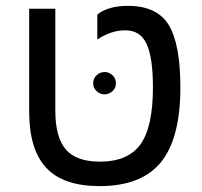

<svg xmlns="http://www.w3.org/2000/svg" viewBox="-20 -629 693 659"><path d="M321.8 9.8Q197.3 9.8 138.7 -53Q80.1 -115.7 80.1 -246.1V-599.1H169.9V-249Q169.9 -158.2 205.8 -116.2Q241.7 -74.2 323.2 -74.2Q418.9 -74.2 461.9 -133.3Q504.9 -192.4 504.9 -329.1Q504.9 -430.7 483.4 -477.8Q461.9 -524.9 410.2 -524.9Q360.4 -524.9 314 -493.2V-579.1Q351.6 -608.9 418.9 -608.9Q519 -608.9 559.1 -543.2Q599.1 -477.5 599.1 -329.1Q599.1 -153.8 532.2 -72Q465.3 9.8 321.8 9.8ZM299.8 -342.8Q299.8 -359.9 311.5 -370.8Q323.2 -381.8 338.9 -381.8Q354.5 -381.8 366.2 -370.8Q377.9 -359.9 377.9 -342.8Q377.9 -327.1 366.2 -316.2Q354.5 -305.2 338.9 -305.2Q323.2 -305.2 311.5 -316.2Q299.8 -327.1 299.8 -342.8Z"/></svg>

Font: Arimo Nerd Font
Style: Regular
Weight: 400
Designer: Steve Matteson
Foundry: Monotype Imaging Inc.
Version: Version 1.33;Nerd Fonts 3.2.1